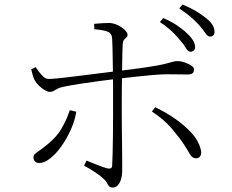

<svg xmlns="http://www.w3.org/2000/svg" viewBox="-20 -818 1040 861"><path d="M834 -586Q823 -586 814 -602Q805 -618 788 -637Q772 -657 750.5 -677.5Q729 -698 697 -719L712 -737Q749 -721 775.5 -703Q802 -685 818 -669Q855 -635 855 -607Q855 -597 849 -591.5Q843 -586 834 -586ZM485 23Q474 23 469 17Q464 11 459.5 2Q455 -7 444 -17Q429 -31 404.5 -47Q380 -63 357 -75L368 -98Q390 -89 416 -78.5Q442 -68 461 -63Q470 -61 476 -63Q482 -65 483 -75Q484 -92 485 -128Q486 -164 486.5 -209Q487 -254 487 -298Q487 -342 487 -374Q487 -395 487 -424Q487 -453 486.5 -485Q486 -517 485.5 -548Q485 -579 484.5 -604Q484 -629 483 -643Q482 -668 464 -675.5Q446 -683 403 -687L402 -711Q419 -713 438.5 -714Q458 -715 471 -715Q490 -714 508.5 -705Q527 -696 539.5 -684Q552 -672 552 -662Q552 -654 546.5 -649.5Q541 -645 536 -639Q531 -633 530 -618Q529 -601 528.5 -570.5Q528 -540 527.5 -504Q527 -468 526.5 -433.5Q526 -399 526 -372Q526 -353 526 -317Q526 -281 526.5 -238.5Q527 -196 527.5 -155.5Q528 -115 528 -86.5Q528 -58 528 -51Q528 -32 523 -15Q518 2 508.5 12.5Q499 23 485 23ZM156 -87Q143 -87 136.5 -95Q130 -103 130 -112Q130 -121 135.5 -126.5Q141 -132 150 -138Q159 -144 171 -153Q230 -197 254.5 -239Q279 -281 293 -324L322 -317Q316 -278 298 -237.5Q280 -197 256 -163Q232 -129 205.5 -108Q179 -87 156 -87ZM203 -406Q194 -406 181 -413.5Q168 -421 155.5 -433Q143 -445 135 -459Q131 -467 127 -480Q123 -493 120 -507L140 -517Q152 -498 168 -480.5Q184 -463 198 -464Q213 -464 242 -467Q271 -470 307.5 -474.5Q344 -479 380.5 -483.5Q417 -488 448 -492Q479 -496 497 -498Q589 -509 641.5 -517Q694 -525 719.5 -531.5Q745 -538 755.5 -541Q766 -544 774 -544Q791 -544 808.5 -538Q826 -532 838 -523.5Q850 -515 850 -508Q850 -494 843 -489Q836 -484 818 -484Q799 -484 777.5 -484.5Q756 -485 728 -485Q705 -485 663.5 -481.5Q622 -478 578 -473Q534 -468 500 -464Q468 -460 425.5 -454.5Q383 -449 341.5 -442.5Q300 -436 270 -430Q249 -426 238.5 -420.5Q228 -415 221 -410.5Q214 -406 203 -406ZM859 -108Q842 -108 831 -127.5Q820 -147 805 -170Q787 -198 751 -240.5Q715 -283 661 -318L676 -337Q723 -315 766 -285Q809 -255 840 -220.5Q871 -186 880 -149Q885 -131 879 -119.5Q873 -108 859 -108ZM922 -654Q911 -654 901 -669.5Q891 -685 874 -704Q856 -724 836 -741.5Q816 -759 784 -780L798 -798Q834 -783 860.5 -767Q887 -751 905 -736Q925 -720 933.5 -705Q942 -690 942 -675Q942 -665 936.5 -659.5Q931 -654 922 -654Z"/></svg>

Font: Noto Serif SC ExtraLight
Style: Regular
Weight: 200
Designer: Ryoko NISHIZUKA 西塚涼子 (kana & ideographs); Frank Grießhammer (Latin, Greek & Cyrillic); Wenlong ZHANG 张文龙 (bopomofo); San
Foundry: Adobe
Version: Version 2.002-H1;hotconv 1.1.0;makeotfexe 2.6.0